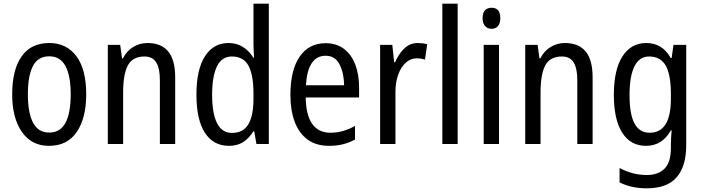

<svg xmlns="http://www.w3.org/2000/svg" viewBox="-20 -780 3807 1040"><path d="M447 -269Q447 -141 396 -65.5Q345 10 245 10Q151 10 98.5 -65.5Q46 -141 46 -269Q46 -402 97 -474.5Q148 -547 247 -547Q340 -547 393.5 -476Q447 -405 447 -269ZM131 -269Q131 -169 159 -115.5Q187 -62 247 -62Q306 -62 334.5 -114.5Q363 -167 363 -269Q363 -370 334.5 -422.5Q306 -475 247 -475Q186 -475 158.5 -422.5Q131 -370 131 -269Z M779 -547Q853 -547 891 -501.5Q929 -456 929 -360V0H846V-347Q846 -410 826 -442Q806 -474 763 -474Q699 -474 673 -426.5Q647 -379 647 -279V0H564V-537H631L641 -464H646Q666 -504 701.5 -525.5Q737 -547 779 -547Z M1220 10Q1136 10 1090 -60.5Q1044 -131 1044 -268Q1044 -403 1090 -475Q1136 -547 1218 -547Q1262 -547 1296 -525.5Q1330 -504 1352 -468H1356Q1355 -487 1354 -507.5Q1353 -528 1353 -543V-760H1436V0H1369L1357 -69H1353Q1330 -32 1298 -11Q1266 10 1220 10ZM1237 -60Q1297 -60 1325 -106.5Q1353 -153 1353 -246V-272Q1353 -374 1326 -424Q1299 -474 1236 -474Q1181 -474 1155 -420Q1129 -366 1129 -267Q1129 -166 1155.5 -113Q1182 -60 1237 -60Z M1744 -546Q1803 -546 1843.5 -515Q1884 -484 1904.5 -430Q1925 -376 1925 -308V-252H1636Q1639 -61 1771 -61Q1838 -61 1903 -98V-24Q1871 -7 1837.5 1.5Q1804 10 1763 10Q1692 10 1645.5 -24.5Q1599 -59 1576 -121Q1553 -183 1553 -265Q1553 -400 1603 -473Q1653 -546 1744 -546ZM1744 -478Q1647 -478 1637 -318H1844Q1843 -385 1819 -431.5Q1795 -478 1744 -478Z M2243 -547Q2255 -547 2268 -545.5Q2281 -544 2294 -540L2282 -457Q2262 -464 2237 -464Q2204 -464 2178 -440.5Q2152 -417 2137 -376Q2122 -335 2122 -282V0H2039V-537H2105L2115 -443H2120Q2140 -489 2170.5 -518Q2201 -547 2243 -547Z M2459 0H2376V-760H2459Z M2643 -738Q2690 -738 2690 -681Q2690 -654 2677.5 -639Q2665 -624 2643 -624Q2621 -624 2607.5 -639Q2594 -654 2594 -681Q2594 -710 2607 -724Q2620 -738 2643 -738ZM2683 -537V0H2600V-537Z M3040 -547Q3114 -547 3152 -501.5Q3190 -456 3190 -360V0H3107V-347Q3107 -410 3087 -442Q3067 -474 3024 -474Q2960 -474 2934 -426.5Q2908 -379 2908 -279V0H2825V-537H2892L2902 -464H2907Q2927 -504 2962.5 -525.5Q2998 -547 3040 -547Z M3481 -547Q3523 -547 3556 -527.5Q3589 -508 3613 -466H3618L3628 -537H3697V7Q3697 120 3645.5 180Q3594 240 3483 240Q3399 240 3336 208V130Q3407 168 3483 168Q3546 168 3580 133Q3614 98 3614 22V5Q3614 -10 3615 -32Q3616 -54 3618 -74H3614Q3567 10 3479 10Q3396 10 3350.5 -61Q3305 -132 3305 -266Q3305 -402 3351.5 -474.5Q3398 -547 3481 -547ZM3496 -474Q3443 -474 3416.5 -420.5Q3390 -367 3390 -265Q3390 -161 3417 -111Q3444 -61 3499 -61Q3614 -61 3614 -245V-269Q3614 -377 3585.5 -425.5Q3557 -474 3496 -474Z"/></svg>

Font: Noto Sans Thai Looped Condensed
Style: Regular
Weight: 400
Width: 3
Designer: Sasikarn Vongin, Ben Mitchell
Foundry: The Fontpad Ltd
Version: Version 1.001; ttfautohint (v1.8.4.7-5d5b)